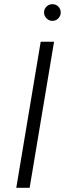

<svg xmlns="http://www.w3.org/2000/svg" viewBox="-20 -900 311 920"><path d="M58 0 175 -700H239L122 0ZM231 -800Q215 -800 203 -812Q191 -824 191 -840Q191 -857 203 -868.5Q215 -880 231 -880Q248 -880 259.5 -868.5Q271 -857 271 -840Q271 -824 259.5 -812Q248 -800 231 -800Z"/></svg>

Font: Figtree Light Light
Style: Italic
Weight: 300
Italic angle: -9.5°
Version: Version 2.000